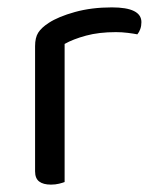

<svg xmlns="http://www.w3.org/2000/svg" viewBox="-20 -495 422 520"><path d="M155 -376V-218H75V-370Q75 -393 83.5 -406.5Q92 -420 112 -433Q138 -450 183 -462.5Q228 -475 283 -475Q363 -475 363 -435Q363 -425 360 -416.5Q357 -408 352 -402Q342 -404 326 -406Q310 -408 294 -408Q248 -408 213 -398.5Q178 -389 155 -376ZM75 -264 155 -252V-2Q150 0 140 2.5Q130 5 118 5Q97 5 86 -3.5Q75 -12 75 -31Z"/></svg>

Font: Baloo Tamma 2
Style: Regular
Weight: 400
Designer: Divya Kowshik, Shuchita Grover and Ek Type
Foundry: Ek Type
Version: Version 1.700